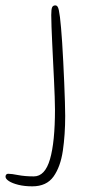

<svg xmlns="http://www.w3.org/2000/svg" viewBox="-71 -446 345 695"><path d="M46 228.5Q17.5 228.5 -4.5 223Q-26.5 217.5 -38.8 209.5Q-51 201.5 -51 193.5Q-51 189 -48.5 186Q-46 183 -41.5 183Q-29.5 183 -5 187.8Q19.5 192.5 51.5 192.5Q92 192.5 110 130.2Q128 68 128 -49.5Q128 -68 127 -95.5Q126 -123 124.5 -155.8Q123 -188.5 121.2 -222.8Q119.5 -257 118 -289.2Q116.5 -321.5 115.5 -348.2Q114.5 -375 114.5 -391.5Q114.5 -413 117.8 -419.8Q121 -426.5 129.5 -426.5Q134 -426.5 137 -422.5Q140 -418.5 142 -409.2Q144 -400 146 -384.2Q148 -368.5 150 -345Q152 -324.5 154 -292Q156 -259.5 158 -221.8Q160 -184 161.5 -146.2Q163 -108.5 164 -77Q165 -45.5 165 -26.5Q165 41.5 156.5 99.5Q148 157.5 122.8 193Q97.5 228.5 46 228.5Z"/></svg>

Font: Gluten Thin
Style: Regular
Weight: 100
Designer: Tyler Finck
Foundry: Etcetera Type Company
Version: Version 1.300